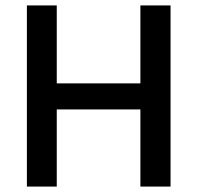

<svg xmlns="http://www.w3.org/2000/svg" viewBox="-20 -687 727 707"><path d="M79 0V-667H189V-380H497V-667H608V0H497V-284H189V0Z"/></svg>

Font: Maven Pro Medium
Style: Regular
Weight: 500
Designer: Joe Prince
Foundry: Joe Prince
Version: Version 2.103